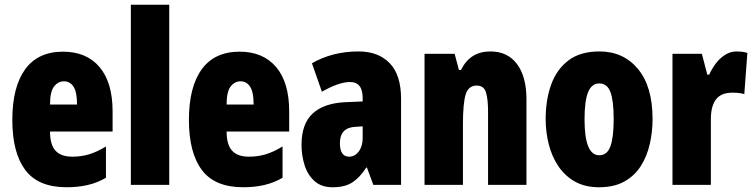

<svg xmlns="http://www.w3.org/2000/svg" viewBox="-20 -780 3181 810"><path d="M246 -562Q345 -562 400 -497Q455 -432 455 -310V-225H191Q191 -170 214 -144.5Q237 -119 285 -119Q323 -119 356 -129Q389 -139 427 -162V-30Q391 -9 350 0.5Q309 10 261 10Q141 10 86.5 -63Q32 -136 32 -274Q32 -413 86 -487.5Q140 -562 246 -562ZM250 -437Q225 -437 208 -415Q191 -393 191 -339H305Q305 -392 290 -414.5Q275 -437 250 -437Z M694 0H532V-760H694Z M991 -562Q1090 -562 1145 -497Q1200 -432 1200 -310V-225H936Q936 -170 959 -144.5Q982 -119 1030 -119Q1068 -119 1101 -129Q1134 -139 1172 -162V-30Q1136 -9 1095 0.5Q1054 10 1006 10Q886 10 831.5 -63Q777 -136 777 -274Q777 -413 831 -487.5Q885 -562 991 -562ZM995 -437Q970 -437 953 -415Q936 -393 936 -339H1050Q1050 -392 1035 -414.5Q1020 -437 995 -437Z M1493 -563Q1576 -563 1624 -513.5Q1672 -464 1672 -363V0H1555L1528 -73H1525Q1498 -31 1466.5 -10.5Q1435 10 1383 10Q1336 10 1307 -16Q1278 -42 1265 -83Q1252 -124 1252 -169Q1252 -258 1299.5 -301.5Q1347 -345 1438 -349L1510 -352V-366Q1510 -434 1457 -434Q1410 -434 1338 -393L1296 -513Q1337 -537 1386.5 -550Q1436 -563 1493 -563ZM1480 -245Q1414 -242 1414 -176Q1414 -119 1453 -119Q1477 -119 1493.5 -141Q1510 -163 1510 -198V-247Z M2049 -563Q2121 -563 2161 -510Q2201 -457 2201 -360V0H2039V-308Q2039 -363 2030 -391Q2021 -419 1991 -419Q1957 -419 1945 -383Q1933 -347 1933 -253V0H1771V-553H1898L1916 -485H1925Q1963 -563 2049 -563Z M2733 -278Q2733 -225 2721.5 -173.5Q2710 -122 2684 -80.5Q2658 -39 2614.5 -14.5Q2571 10 2507 10Q2448 10 2405.5 -14Q2363 -38 2335.5 -79Q2308 -120 2295 -171.5Q2282 -223 2282 -278Q2282 -358 2305 -422.5Q2328 -487 2378 -525Q2428 -563 2509 -563Q2610 -563 2671.5 -489Q2733 -415 2733 -278ZM2446 -276Q2446 -125 2508 -125Q2542 -125 2555.5 -163.5Q2569 -202 2569 -278Q2569 -354 2555.5 -391Q2542 -428 2508 -428Q2476 -428 2461 -391Q2446 -354 2446 -276Z M3088 -563Q3098 -563 3108 -562Q3118 -561 3133 -557L3120 -383Q3101 -389 3070 -389Q3022 -389 3000.5 -360.5Q2979 -332 2979 -278V0H2817V-553H2941L2964 -465H2972Q2982 -488 2998.5 -510.5Q3015 -533 3038 -548Q3061 -563 3088 -563Z"/></svg>

Font: Noto Sans Thai Looped ExtraCondensed Black
Style: Regular
Weight: 900
Width: 2
Designer: Sasikarn Vongin, Ben Mitchell
Foundry: The Fontpad Ltd
Version: Version 1.001; ttfautohint (v1.8.4.7-5d5b)